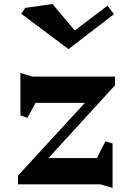

<svg xmlns="http://www.w3.org/2000/svg" viewBox="-20 -912 658 950"><path d="M459 -130 502 -213 537 -202V18L477 0H69V-43L400 -403H156L116 -329L81 -341V-551L141 -533H549V-490L220 -130ZM319 -669 85 -844 105 -873 240 -892 350 -761 512 -884 544 -842Z"/></svg>

Font: Inknut Antiqua Medium
Style: Regular
Weight: 500
Designer: Claus Eggers Sørensen
Foundry: Claus Eggers Sørensen
Version: Version 1.003; ttfautohint (v1.8.2) -l 8 -r 50 -G 200 -x 14 